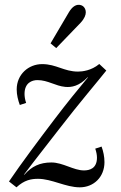

<svg xmlns="http://www.w3.org/2000/svg" viewBox="-20 -783 511 814"><path d="M194.3 -599.1 218.3 -579.1 321.3 -686C356 -723.1 342.3 -747.1 334 -754.9C328.1 -761.2 299.3 -776.9 272 -731ZM400.9 -511.7C367.2 -483.4 328.1 -479.5 311 -479.5C251 -479.5 218.8 -511.2 158.7 -511.2C101.1 -511.2 50.8 -467.8 50.8 -403.8C50.8 -380.9 56.6 -357.9 64 -337.9L90.8 -346.7C85.9 -360.8 84 -374 84 -384.8C84 -432.1 115.7 -443.4 138.7 -443.4C183.1 -443.4 214.4 -418.5 256.8 -414.6C283.2 -412.1 315.9 -418 351.1 -455.1H353C306.2 -398.4 267.6 -351.6 212.9 -279.8C148.9 -195.8 67.9 -87.4 18.1 -13.7L49.8 11.2C83 -19.5 111.8 -24.9 141.1 -24.9C199.7 -24.9 258.3 11.2 318.4 11.2C376.5 11.2 422.9 -31.7 422.9 -95.7C422.9 -118.7 418 -141.6 410.6 -161.6L383.8 -152.8C388.7 -138.7 391.1 -125.5 391.1 -114.7C391.1 -67.9 358.9 -60.5 335.9 -60.5C292 -60.5 246.6 -94.2 197.8 -94.2C148.9 -94.2 114.3 -77.6 83.5 -42.5H81.5C129.9 -107.4 171.4 -158.7 230 -234.9C313 -342.8 400.9 -445.8 430.7 -483.9Z"/></svg>

Font: Lora Italic
Style: Regular
Weight: 400
Italic angle: -3°
Designer: Olga Karpushina, Alexei Vanyashin
Foundry: Cyreal
Version: Version 1.011;PS 001.011;hotconv 1.0.70;makeotf.lib2.5.58329